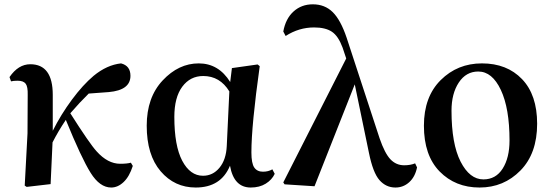

<svg xmlns="http://www.w3.org/2000/svg" viewBox="-20 -840 2513 876"><path d="M577.1 -97.7 585.9 -83Q570.3 -34.2 543.9 -9.3Q517.6 15.6 487.3 15.6Q435.5 15.6 393.6 -51.3Q351.6 -118.2 280.3 -293Q246.1 -242.2 219.7 -190.4Q213.9 -72.3 210.9 0L101.6 12.7L92.8 6.8L105.5 -231.4L106.4 -407.2Q107.4 -444.3 97.2 -458Q86.9 -471.7 60.5 -471.7Q41 -471.7 30.3 -468.8L23.4 -488.3Q63.5 -546.9 118.2 -546.9Q220.7 -546.9 220.7 -407.2V-243.2Q257.8 -317.4 308.1 -385.3Q358.4 -453.1 407.2 -494.1Q467.8 -543.9 532.2 -550.8Q575.2 -540 575.2 -494.1Q575.2 -428.7 476.6 -419.9L384.8 -413.1Q344.7 -374 300.8 -323.2Q388.7 -184.6 420.9 -149.4Q471.7 -92.8 528.3 -92.8Q559.6 -92.8 577.1 -97.7Z M1014.6 -173.8 1026.4 -422.9Q983.4 -493.2 907.2 -493.2Q847.7 -493.2 811.5 -444.3Q775.4 -395.5 775.4 -306.6Q775.4 -174.8 811.5 -106.4Q847.7 -38.1 906.2 -38.1Q951.2 -38.1 981.4 -74.7Q1011.7 -111.3 1014.6 -173.8ZM1222.7 -67.4 1233.4 -46.9Q1220.7 -19.5 1192.4 -2Q1164.1 15.6 1124 15.6Q1046.9 15.6 1029.3 -84Q988.3 15.6 873 15.6Q776.4 15.6 712.9 -58.6Q649.4 -132.8 649.4 -266.6Q649.4 -395.5 722.2 -473.1Q794.9 -550.8 886.7 -550.8Q977.5 -550.8 1030.3 -465.8L1038.1 -529.3L1155.3 -545.9L1165 -538.1Q1127 -266.6 1127 -144.5Q1127 -94.7 1140.1 -75.7Q1153.3 -56.6 1179.7 -56.6Q1204.1 -56.6 1222.7 -67.4Z M1874 -94.7 1882.8 -76.2Q1874 -33.2 1847.2 -8.8Q1820.3 15.6 1784.2 15.6Q1741.2 15.6 1711.4 -18.1Q1681.6 -51.8 1663.1 -143.6L1598.6 -455.1L1415 9.8L1278.3 1L1272.5 -7.8L1559.6 -573.2L1543 -623Q1523.4 -675.8 1494.1 -695.3Q1464.8 -714.8 1413.1 -714.8Q1343.8 -714.8 1283.2 -675.8L1272.5 -696.3Q1283.2 -754.9 1319.3 -787.6Q1355.5 -820.3 1407.2 -820.3Q1461.9 -820.3 1498 -784.7Q1534.2 -749 1561.5 -668L1711.9 -209Q1735.4 -140.6 1761.2 -113.3Q1787.1 -85.9 1824.2 -85.9Q1852.5 -85.9 1874 -94.7Z M1914.1 -266.6Q1914.1 -398.4 1990.7 -474.6Q2067.4 -550.8 2178.7 -550.8Q2293 -550.8 2361.8 -479Q2430.7 -407.2 2430.7 -275.4Q2430.7 -139.6 2354.5 -62Q2278.3 15.6 2168 15.6Q2057.6 15.6 1985.8 -57.6Q1914.1 -130.9 1914.1 -266.6ZM2185.5 -21.5Q2242.2 -21.5 2273.4 -70.8Q2304.7 -120.1 2304.7 -199.2Q2304.7 -345.7 2265.1 -429.7Q2225.6 -513.7 2162.1 -513.7Q2106.4 -513.7 2073.2 -463.4Q2040 -413.1 2040 -335Q2040 -183.6 2081.5 -102.5Q2123 -21.5 2185.5 -21.5Z"/></svg>

Font: Bpmf Zihi Serif Bold
Style: Bold
Weight: 700
Foundry: But Ko
Version: Version 1.320